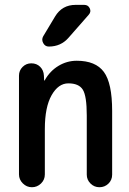

<svg xmlns="http://www.w3.org/2000/svg" viewBox="-20 -785 540 805"><path d="M296.9 -764.6H333Q349.6 -764.6 356.4 -750Q363.3 -735.4 351.6 -722.7L267.6 -627Q235.4 -589.8 184.6 -589.8Q168.9 -589.8 161.1 -604.5Q153.3 -619.1 161.1 -632.8L210.9 -715.8Q240.2 -764.6 296.9 -764.6ZM59.6 -53.7V-467.8Q59.6 -489.3 74.7 -504.4Q89.8 -519.5 111.3 -519.5Q133.8 -519.5 148.4 -504.9Q163.1 -490.2 164.1 -467.8L165 -448.2Q165 -447.3 166 -447.3Q168 -447.3 168 -449.2Q189.5 -487.3 225.1 -508.8Q260.7 -530.3 301.8 -530.3Q380.9 -530.3 415.5 -483.4Q450.2 -436.5 450.2 -320.3V-52.7Q450.2 -30.3 434.6 -15.1Q418.9 0 397 0Q375 0 359.4 -15.6Q343.8 -31.2 343.8 -52.7V-300.8Q343.8 -382.8 327.1 -409.2Q310.5 -435.5 266.6 -435.5Q224.6 -435.5 196.3 -385.7Q168 -335.9 168 -244.1V-53.7Q168 -31.2 151.9 -15.6Q135.7 0 113.8 0Q91.8 0 75.7 -16.1Q59.6 -32.2 59.6 -53.7Z"/></svg>

Font: Rounded Mgen+ 2m medium
Style: Regular
Weight: 500
Designer: [Source Han Sans]
Ryoko NISHIZUKA  (kana & ideographs); Paul D. Hunt (Latin, Greek & Cyrillic); Wenlong ZHANG  (bopomofo
Version: Version 1.059.20150602